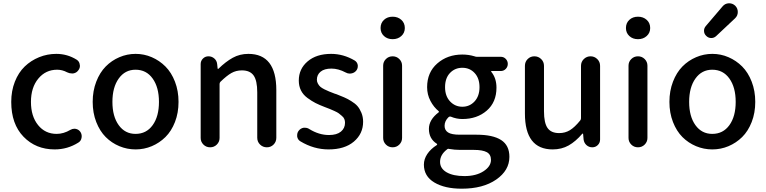

<svg xmlns="http://www.w3.org/2000/svg" viewBox="-20 -890 4630 1160"><path d="M310.5 12.7Q196.3 12.7 122.1 -64Q47.9 -140.6 47.9 -274.4Q47.9 -340.8 69.8 -396.5Q91.8 -452.1 129.4 -488.3Q167 -524.4 216.3 -544.4Q265.6 -564.5 320.3 -564.5Q386.7 -564.5 443.4 -529.3Q460 -518.6 461.9 -499Q462.9 -496.1 462.9 -492.2Q462.9 -476.6 452.1 -463.9Q441.4 -449.2 421.9 -446.3Q418 -446.3 414.1 -446.3Q399.4 -446.3 385.7 -453.1Q356.4 -468.8 325.2 -468.8Q255.9 -468.8 211.4 -415Q167 -361.3 167 -274.4Q167 -187.5 210 -134.3Q252.9 -81.1 322.3 -81.1Q364.3 -81.1 405.3 -105.5Q417 -112.3 429.7 -112.3Q433.6 -112.3 438.5 -111.3Q456.1 -107.4 465.8 -92.8Q473.6 -81.1 473.6 -66.4Q473.6 -62.5 472.7 -57.6Q469.7 -38.1 453.1 -28.3Q387.7 12.7 310.5 12.7Z M540 -274.4Q540 -340.8 561.5 -396.5Q583 -452.1 618.7 -488.3Q654.3 -524.4 701.2 -544.4Q748 -564.5 799.3 -564.5Q850.6 -564.5 897 -544.4Q943.4 -524.4 979.5 -488.3Q1015.6 -452.1 1037.1 -396.5Q1058.6 -340.8 1058.6 -274.4Q1058.6 -208 1037.1 -152.8Q1015.6 -97.7 979.5 -62Q943.4 -26.4 897 -6.8Q850.6 12.7 799.3 12.7Q748 12.7 701.2 -6.8Q654.3 -26.4 618.7 -62Q583 -97.7 561.5 -152.8Q540 -208 540 -274.4ZM798.8 -81.1Q864.3 -81.1 902.3 -133.8Q940.4 -186.5 940.4 -274.4Q940.4 -362.3 902.3 -415.5Q864.3 -468.8 798.8 -468.8Q735.4 -468.8 697.3 -415.5Q659.2 -362.3 659.2 -274.4Q659.2 -186.5 697.3 -133.8Q735.4 -81.1 798.8 -81.1Z M1192.4 -56.6V-502.9Q1192.4 -522.5 1206.1 -536.1Q1219.7 -549.8 1239.3 -549.8Q1259.8 -549.8 1274.9 -536.6Q1290 -523.4 1292 -502.9L1294.9 -475.6Q1295.9 -473.6 1297.4 -473.6Q1298.8 -473.6 1299.8 -474.6Q1343.8 -517.6 1386.2 -541Q1428.7 -564.5 1480.5 -564.5Q1649.4 -564.5 1649.4 -345.7V-57.6Q1649.4 -33.2 1632.8 -16.6Q1616.2 0 1592.3 0Q1568.4 0 1551.3 -16.6Q1534.2 -33.2 1534.2 -57.6V-332Q1534.2 -403.3 1512.2 -434.1Q1490.2 -464.8 1441.4 -464.8Q1406.2 -464.8 1377.9 -448.7Q1349.6 -432.6 1311.5 -395.5Q1306.6 -389.6 1306.6 -382.8V-56.6Q1306.6 -33.2 1290 -16.6Q1273.4 0 1249.5 0Q1225.6 0 1209 -16.6Q1192.4 -33.2 1192.4 -56.6Z M1964.8 12.7Q1876 12.7 1794.9 -36.1Q1778.3 -45.9 1775.4 -65.4Q1775.4 -69.3 1775.4 -73.2Q1775.4 -87.9 1784.2 -99.6Q1795.9 -115.2 1814.5 -118.2Q1818.4 -118.2 1822.3 -118.2Q1836.9 -118.2 1848.6 -110.4Q1907.2 -74.2 1967.8 -74.2Q2014.6 -74.2 2039.6 -94.7Q2064.5 -115.2 2064.5 -148.4Q2064.5 -160.2 2060.5 -170.4Q2056.6 -180.7 2045.4 -189.9Q2034.2 -199.2 2026.9 -205.1Q2019.5 -210.9 2000 -219.7Q1980.5 -228.5 1973.1 -231.4Q1965.8 -234.4 1942.4 -243.2Q1909.2 -255.9 1886.2 -267.6Q1863.3 -279.3 1837.4 -298.3Q1811.5 -317.4 1798.3 -343.8Q1785.2 -370.1 1785.2 -403.3Q1785.2 -473.6 1838.4 -519Q1891.6 -564.5 1980.5 -564.5Q2054.7 -564.5 2123 -524.4Q2138.7 -514.6 2141.6 -496.1Q2141.6 -493.2 2141.6 -489.3Q2141.6 -475.6 2132.8 -463.9Q2121.1 -449.2 2102.5 -446.3Q2098.6 -445.3 2093.8 -445.3Q2080.1 -445.3 2068.4 -452.1Q2024.4 -475.6 1982.4 -475.6Q1939.5 -475.6 1917 -457Q1894.5 -438.5 1894.5 -408.2Q1894.5 -395.5 1900.9 -384.3Q1907.2 -373 1915.5 -365.7Q1923.8 -358.4 1940.4 -350.1Q1957 -341.8 1968.3 -337.4Q1979.5 -333 2002 -324.2Q2007.8 -322.3 2011.7 -321.3Q2041 -309.6 2058.6 -302.2Q2076.2 -294.9 2101.1 -279.8Q2126 -264.6 2139.6 -249Q2153.3 -233.4 2163.6 -208.5Q2173.8 -183.6 2173.8 -154.3Q2173.8 -82 2118.2 -34.7Q2062.5 12.7 1964.8 12.7Z M2294.9 -56.6V-493.2Q2294.9 -516.6 2311.5 -533.2Q2328.1 -549.8 2352.1 -549.8Q2376 -549.8 2392.6 -533.2Q2409.2 -516.6 2409.2 -493.2V-56.6Q2409.2 -33.2 2392.6 -16.6Q2376 0 2352.1 0Q2328.1 0 2311.5 -16.6Q2294.9 -33.2 2294.9 -56.6ZM2279.3 -720.7Q2279.3 -751 2299.8 -770Q2320.3 -789.1 2352.1 -789.1Q2383.8 -789.1 2404.8 -770Q2425.8 -751 2425.8 -720.7Q2425.8 -691.4 2404.8 -672.4Q2383.8 -653.3 2352.1 -653.3Q2320.3 -653.3 2299.8 -672.4Q2279.3 -691.4 2279.3 -720.7Z M2769.5 250Q2667 250 2604 212.4Q2541 174.8 2541 104.5Q2541 71.3 2561.5 40.5Q2582 9.8 2619.1 -13.7Q2621.1 -14.6 2621.1 -17.1Q2621.1 -19.5 2619.1 -21.5Q2571.3 -51.8 2571.3 -111.3Q2571.3 -167 2630.9 -211.9Q2631.8 -212.9 2631.8 -214.8Q2631.8 -216.8 2630.9 -217.8Q2600.6 -242.2 2580.6 -280.3Q2560.5 -318.4 2560.5 -363.3Q2560.5 -453.1 2622.1 -506.8Q2683.6 -560.5 2773.4 -560.5Q2811.5 -560.5 2846.7 -549.8Q2853.5 -546.9 2860.4 -546.9H3004.9Q3023.4 -546.9 3035.6 -534.2Q3047.9 -521.5 3047.9 -503.9Q3047.9 -486.3 3035.6 -473.6Q3023.4 -460.9 3004.9 -460.9H2950.2Q2948.2 -460.9 2947.3 -459Q2946.3 -457 2948.2 -456.1Q2979.5 -418 2979.5 -360.4Q2979.5 -272.5 2920.9 -221.7Q2862.3 -170.9 2773.4 -170.9Q2737.3 -170.9 2703.1 -185.5Q2696.3 -187.5 2690.4 -182.6Q2666 -159.2 2666 -129.9Q2666 -103.5 2687 -89.8Q2708 -76.2 2757.8 -76.2H2859.4Q2958 -76.2 3007.8 -43.9Q3057.6 -11.7 3057.6 57.6Q3057.6 139.6 2978 194.8Q2898.4 250 2769.5 250ZM2877 -363.3Q2877 -417 2847.7 -448.7Q2818.4 -480.5 2773.4 -480.5Q2728.5 -480.5 2698.7 -449.2Q2668.9 -418 2668.9 -363.3Q2668.9 -309.6 2699.2 -277.3Q2729.5 -245.1 2773.4 -245.1Q2817.4 -245.1 2847.2 -277.3Q2877 -309.6 2877 -363.3ZM2786.1 173.8Q2856.4 173.8 2901.4 144.5Q2946.3 115.2 2946.3 76.2Q2946.3 43 2920.9 29.3Q2895.5 15.6 2842.8 15.6H2759.8Q2726.6 15.6 2693.4 9.8Q2691.4 8.8 2689.5 8.8Q2684.6 8.8 2680.7 12.7Q2638.7 44.9 2638.7 87.9Q2638.7 127.9 2678.2 150.9Q2717.8 173.8 2786.1 173.8Z M3319.3 12.7Q3151.4 12.7 3151.4 -204.1V-492.2Q3151.4 -516.6 3168 -533.2Q3184.6 -549.8 3208.5 -549.8Q3232.4 -549.8 3249.5 -533.2Q3266.6 -516.6 3266.6 -492.2V-217.8Q3266.6 -147.5 3288.1 -116.7Q3309.6 -85.9 3358.4 -85.9Q3394.5 -85.9 3423.3 -103.5Q3452.1 -121.1 3485.4 -162.1Q3490.2 -168 3490.2 -175.8V-492.2Q3490.2 -516.6 3507.3 -533.2Q3524.4 -549.8 3547.9 -549.8Q3571.3 -549.8 3588.4 -533.2Q3605.5 -516.6 3605.5 -492.2V-46.9Q3605.5 -27.3 3591.8 -13.7Q3578.1 0 3558.6 0Q3538.1 0 3523.4 -13.2Q3508.8 -26.4 3505.9 -46.9L3502.9 -81.1Q3502 -83 3500.5 -83Q3499 -83 3498 -82Q3458 -35.2 3415.5 -11.2Q3373 12.7 3319.3 12.7Z M3777.3 -56.6V-493.2Q3777.3 -516.6 3793.9 -533.2Q3810.5 -549.8 3834.5 -549.8Q3858.4 -549.8 3875 -533.2Q3891.6 -516.6 3891.6 -493.2V-56.6Q3891.6 -33.2 3875 -16.6Q3858.4 0 3834.5 0Q3810.5 0 3793.9 -16.6Q3777.3 -33.2 3777.3 -56.6ZM3761.7 -720.7Q3761.7 -751 3782.2 -770Q3802.7 -789.1 3834.5 -789.1Q3866.2 -789.1 3887.2 -770Q3908.2 -751 3908.2 -720.7Q3908.2 -691.4 3887.2 -672.4Q3866.2 -653.3 3834.5 -653.3Q3802.7 -653.3 3782.2 -672.4Q3761.7 -691.4 3761.7 -720.7Z M4024.4 -274.4Q4024.4 -340.8 4045.9 -396.5Q4067.4 -452.1 4103 -488.3Q4138.7 -524.4 4185.5 -544.4Q4232.4 -564.5 4283.7 -564.5Q4335 -564.5 4381.3 -544.4Q4427.7 -524.4 4463.9 -488.3Q4500 -452.1 4521.5 -396.5Q4543 -340.8 4543 -274.4Q4543 -208 4521.5 -152.8Q4500 -97.7 4463.9 -62Q4427.7 -26.4 4381.3 -6.8Q4335 12.7 4283.7 12.7Q4232.4 12.7 4185.5 -6.8Q4138.7 -26.4 4103 -62Q4067.4 -97.7 4045.9 -152.8Q4024.4 -208 4024.4 -274.4ZM4283.2 -81.1Q4348.6 -81.1 4386.7 -133.8Q4424.8 -186.5 4424.8 -274.4Q4424.8 -362.3 4386.7 -415.5Q4348.6 -468.8 4283.2 -468.8Q4219.7 -468.8 4181.6 -415.5Q4143.6 -362.3 4143.6 -274.4Q4143.6 -186.5 4181.6 -133.8Q4219.7 -81.1 4283.2 -81.1ZM4306.6 -671.9Q4293.9 -660.2 4277.3 -660.2Q4259.8 -660.2 4247.1 -672.9Q4233.4 -685.5 4233.4 -704.1Q4233.4 -719.7 4244.1 -732.4L4345.7 -851.6Q4360.4 -869.1 4382.8 -870.1Q4384.8 -870.1 4385.7 -870.1Q4406.2 -870.1 4421.9 -855.5Q4437.5 -839.8 4437.5 -817.4Q4437.5 -794.9 4420.9 -779.3Z"/></svg>

Font: Gen Jyuu Gothic P Medium
Style: Regular
Weight: 500
Designer: [Source Han Sans]
Ryoko NISHIZUKA  (kana & ideographs); Paul D. Hunt (Latin, Greek & Cyrillic); Wenlong ZHANG  (bopomofo
Version: Version 1.002.20150607